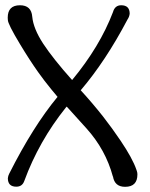

<svg xmlns="http://www.w3.org/2000/svg" viewBox="-20 -721 579 741"><path d="M510.3 -47.9Q510.3 0 462.9 0Q422.4 0 416 -40H415.5Q387.7 -143.1 314 -225.1Q257.8 -288.1 240.7 -306.2L237.3 -309.6L233.9 -305.7Q129.9 -175.8 73.7 -22.5Q65.9 -0.5 43 -0.5Q10.3 -0.5 10.3 -33.2Q11.2 -42.5 15.6 -50.8Q107.4 -232.9 202.1 -347.2Q186 -366.7 178.2 -376Q150.9 -409.2 127 -442.9Q93.8 -489.7 57.1 -550.8Q10.3 -628.4 10.3 -644L9.8 -652.8Q9.8 -700.7 57.1 -700.7Q101.1 -700.7 104.5 -656.2Q108.9 -610.4 146.5 -552.7Q185.1 -494.1 258.3 -412.1Q365.2 -541 416 -674.3Q423.3 -700.7 447.8 -700.7Q480.5 -700.7 480.5 -668Q479 -655.8 472.2 -646Q387.7 -485.4 291.5 -372.6Q336.9 -323.2 378.4 -270.5Q412.6 -226.6 445.3 -178.2Q491.7 -109.4 506.3 -66.4L508.3 -60.5Q510.3 -54.7 510.3 -47.9Z"/></svg>

Font: inglobal
Style: Regular
Weight: 400
Designer: Andrey Kochetov, Denis Davydov, Evgeny Yurtaev
Foundry: inglobal
Version: Version 1.00 September 25, 2014, initial release